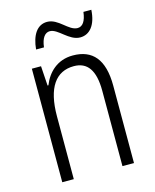

<svg xmlns="http://www.w3.org/2000/svg" viewBox="-109 -794 700 869"><g transform="rotate(-15 240.5 -360.0)"><path d="M403 -720H366C361 -678 346 -656 322 -656C280 -656 248 -719 195 -719C148 -719 121 -677 115 -611H152C157 -655 174 -675 196 -675C235 -675 270 -612 323 -612C367 -612 399 -649 403 -720ZM268 -542C195 -542 149 -496 127 -440H123L117 -532H74V0H128V-294C128 -429 176 -494 260 -494C323 -494 356 -450 356 -353V0H410V-363C410 -486 360 -542 268 -542Z"/></g></svg>

Font: Noto Sans Thai Cond Light
Style: Regular
Weight: 300
Width: 3
Designer: Monotype Design Team
Foundry: Monotype Imaging Inc.
Version: Version 2.002